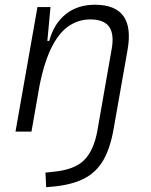

<svg xmlns="http://www.w3.org/2000/svg" viewBox="-20 -547 626 798"><path d="M171.9 231 168.9 170.4 201.2 167Q289.6 158.7 329.8 118.4Q370.1 78.1 384.8 -4.4L444.3 -344.2Q455.1 -405.3 433.6 -435.8Q412.1 -466.3 355 -466.3Q308.6 -466.3 268.3 -440.4Q228 -414.6 196.5 -354.2Q165 -293.9 144.5 -191.9L110.8 0H44.4L135.7 -517.6H189.9L176.8 -377H184.6Q204.1 -448.7 253.2 -488Q302.2 -527.3 374.5 -527.3Q543 -527.3 510.3 -340.3L452.6 -13.2Q439 66.4 410.2 117.4Q381.3 168.5 329.8 195.1Q278.3 221.7 195.8 229Z"/></svg>

Font: Cascadia Code Light
Style: Italic
Weight: 300
Italic angle: -10°
Monospace: yes
Designer: Aaron Bell
Foundry: Saja Typeworks
Version: Version 2404.023; ttfautohint (v1.8.4)